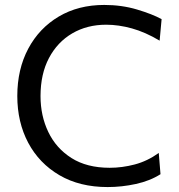

<svg xmlns="http://www.w3.org/2000/svg" viewBox="-20 -746 725 777"><path d="M415.5 11Q302.5 11 220.5 -37Q138.5 -85 94.2 -168.2Q50 -251.5 50 -357.5Q50 -465.5 94.2 -548.8Q138.5 -632 217.8 -679Q297 -726 402 -726Q472.5 -726 534.5 -707.5Q596.5 -689 634 -668.5L626 -581.5Q568 -616 514 -631Q460 -646 409.5 -646Q332.5 -646 272.5 -611Q212.5 -576 178.2 -511.2Q144 -446.5 144 -357Q144 -277.5 175.5 -211.8Q207 -146 269.2 -106.5Q331.5 -67 424 -67Q474.5 -67 525.5 -80.5Q576.5 -94 622.5 -127L629.5 -41Q587 -14 530 -1.5Q473 11 415.5 11Z"/></svg>

Font: Commissioner
Style: Regular
Weight: 400
Designer: Kostas Bartsokas
Foundry: Kostas Bartsokas
Version: Version 1.000; ttfautohint (v1.8.3)